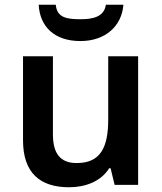

<svg xmlns="http://www.w3.org/2000/svg" viewBox="-20 -779 682 809"><path d="M500 -759H426C419 -707 369 -698 320 -698C262 -698 220 -704 215 -759H143C148 -666 210 -606 319 -606C424 -606 493 -669 500 -759ZM562 -542H436V-277C436 -158 404 -92 303 -92C234 -92 203 -132 203 -213V-542H77V-188C77 -50 149 10 271 10C339 10 405 -14 440 -70H446L463 0H562Z"/></svg>

Font: Noto Sans Vithkuqi SemiBold
Style: Regular
Weight: 600
Version: Version 1.001